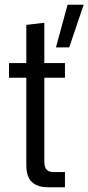

<svg xmlns="http://www.w3.org/2000/svg" viewBox="-20 -790 373 810"><path d="M216 -590 265 -770H333L272 -590ZM184 0Q138 0 114.5 -22Q91 -44 91 -94V-462H18V-524H91V-685L167 -694V-524H254V-462H167V-109Q167 -85 176.5 -74.5Q186 -64 207 -64H254V0Z"/></svg>

Font: Mona Sans SemiCondensed
Style: Regular
Weight: 400
Width: 4
Designer: Deni Anggara
Foundry: GitHub
Version: Version 2.000